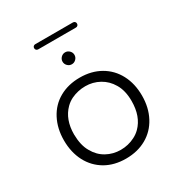

<svg xmlns="http://www.w3.org/2000/svg" viewBox="-181 -908 970 1032"><g transform="rotate(-30 304.0 -392.5)"><path d="M390 -80Q412 -91 429 -108Q483 -162 483 -258Q483 -323 457 -366Q433 -407 393 -429Q353 -451 306.5 -451Q260 -451 218 -431Q196 -420 179 -403Q125 -349 125 -256Q126 -188 151 -146Q175 -103 215 -81Q255 -59 302 -59Q349 -59 390 -80ZM430 -35Q375 -4 303 -4Q231 -4 177 -35Q122 -67 92 -124Q62 -182 62 -255.5Q62 -329 92 -386.5Q122 -444 177 -475Q232 -506 304 -506Q376 -506 431 -474.5Q486 -443 516 -386Q546 -329 546 -255Q546 -181 515.5 -123.5Q485 -66 430 -35ZM330 -600Q319 -589 304 -589Q289 -589 278 -600Q267 -611 267 -626Q267 -641 278 -652Q289 -663 304 -663Q319 -663 330 -652Q341 -641 341 -626Q341 -611 330 -600ZM187 -749Q180 -749 175.5 -753.5Q171 -758 171 -765Q171 -772 175.5 -776.5Q180 -781 187 -781H421Q428 -781 432.5 -776.5Q437 -772 437 -765Q437 -758 432.5 -753.5Q428 -749 421 -749Z"/></g></svg>

Font: Kurewa Gothic CJK TC Regular
Style: Regular
Weight: 400
Designer: Max Yao
Foundry: Max-Everyday
Version: Version 1.071; ttfautohint (v1.8.3)